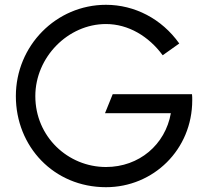

<svg xmlns="http://www.w3.org/2000/svg" viewBox="-20 -766 870 799"><path d="M421 13C618 13 780 -143 780 -349C780 -357 780 -366 779 -374H449L417 -295H691C668 -164 559 -71 421 -71C263 -71 127 -197 127 -366C127 -528 263 -666 421 -666C514 -666 599 -615 657 -536L726 -585C653 -688 540 -746 421 -746C214 -746 46 -576 46 -366C46 -156 204 13 421 13Z"/></svg>

Font: Kreadon Medium
Style: Regular
Weight: 500
Designer: kohakuno
Foundry: StudioGnu
Version: Version 1.000;Glyphs 3.1.2 (3151)